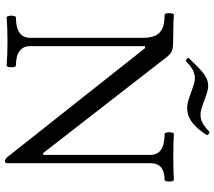

<svg xmlns="http://www.w3.org/2000/svg" viewBox="-65 -783 858 768"><g transform="rotate(90 364.0 -399.0)"><path d="M607.9 0 172.4 -550.3H164.6V-90.8Q164.6 -62.5 184.1 -48.1Q203.6 -33.7 242.2 -33.7Q246.6 -33.7 248.3 -24.4Q250 -15.1 248.3 -5.9Q246.6 3.4 242.2 3.4Q197.3 0 146 0Q94.7 0 49.8 3.4Q45.4 3.4 43.5 -5.9Q41.5 -15.1 43.5 -24.4Q45.4 -33.7 49.8 -33.7Q90.3 -33.7 110.8 -48.1Q131.3 -62.5 131.3 -90.8V-542Q131.3 -573.7 122.1 -592.5Q112.8 -611.3 92.8 -619.9Q72.8 -628.4 39.6 -628.4Q35.2 -628.4 33.4 -637.7Q31.7 -647 33.4 -656.2Q35.2 -665.5 39.6 -665.5Q70.3 -663.1 112.3 -663.1Q138.2 -663.1 154.1 -662.4Q169.9 -661.6 177.7 -659.7L178.7 -659.2Q186 -657.2 193.1 -652.1Q200.2 -647 206.5 -639.2L592.3 -142.6H599.6V-571.8Q599.6 -628.4 516.1 -628.4Q511.7 -628.4 509.8 -637.7Q507.8 -647 509.8 -656.2Q511.7 -665.5 516.1 -665.5Q554.7 -663.1 607.9 -663.1Q661.6 -663.1 699.2 -665.5Q703.6 -665.5 705.3 -656.2Q707 -647 705.3 -637.7Q703.6 -628.4 699.2 -628.4Q632.8 -628.4 632.8 -571.8V0Q632.8 4.9 630.6 7.6Q628.4 10.3 624.5 10.3Q620.1 10.3 615.5 7.3Q610.8 4.4 607.9 0ZM352.5 -733.4Q351.1 -733.9 349.6 -734.4L344.2 -736.3Q322.3 -744.1 312 -746.8Q301.8 -749.5 292.5 -749.5Q275.4 -749.5 259.5 -741Q243.7 -732.4 225.6 -714.4Q224.1 -712.9 221.7 -713.6Q219.2 -714.4 215.8 -716.8Q212.4 -719.2 211.9 -721.7Q211.4 -724.1 212.4 -725.6Q226.6 -739.7 226.6 -739.7Q248.5 -762.7 262.7 -775.1Q276.9 -787.6 291.7 -795.2Q306.6 -802.7 323.2 -802.7Q334 -802.7 346.4 -799.3Q358.9 -795.9 382.3 -787.1Q405.8 -778.3 417.2 -775.1Q428.7 -772 439.5 -772Q456.5 -772 472.4 -780.5Q488.3 -789.1 506.3 -807.1Q507.8 -808.6 510.3 -807.9Q512.7 -807.1 516.1 -804.7Q519.5 -802.2 520 -799.6Q520.5 -796.9 519.5 -795.9Q502.4 -769.5 485.6 -752.7Q468.8 -735.8 450.9 -727.3Q433.1 -718.8 412.6 -718.8Q399.9 -718.8 387.5 -721.9Q375 -725.1 352.5 -733.4Z"/></g></svg>

Font: Junicode Two Beta VF
Style: Regular
Weight: 400
Designer: Peter S. Baker
Foundry: Briery Creek Software
Version: Version 1.031 beta; ttfautohint (v1.8.1.43-b0c9)